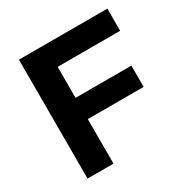

<svg xmlns="http://www.w3.org/2000/svg" viewBox="-153 -791 898 923"><g transform="rotate(-30 296.5 -330.0)"><path d="M73 0V-660H217V0ZM142 -247V-365H527V-247ZM142 -537V-660H564V-537Z"/></g></svg>

Font: Bricolage Grotesque
Style: Bold
Weight: 700
Designer: Mathieu Triay
Foundry: Atelier Triay
Version: Version 1.001;gftools[0.9.33.dev8+g029e19f]